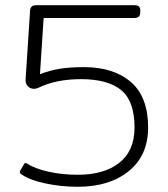

<svg xmlns="http://www.w3.org/2000/svg" viewBox="-20 -700 642 735"><path d="M63 -32Q57 -36 56 -39Q55 -42 58 -48L71 -70Q74 -76 78 -76Q80 -76 85 -73Q115 -54 166.5 -42.5Q218 -31 278 -31Q379 -31 437 -77Q495 -123 495 -212Q495 -313 444 -355Q393 -397 290 -397Q195 -397 127 -364Q119 -360 110 -360Q96 -360 86.5 -370Q77 -380 78 -396L95 -657Q95 -680 118 -680H494Q506 -680 511.5 -675.5Q517 -671 517 -660V-653Q517 -631 494 -631H147L133 -416Q169 -430 207.5 -436.5Q246 -443 301 -443Q415 -443 481 -386Q547 -329 547 -212Q547 -105 473 -45Q399 15 278 15Q213 15 153 2Q93 -11 63 -32Z"/></svg>

Font: Mitr ExtraLight
Style: Regular
Weight: 275
Designer: Thanarat Vachiruckul
Foundry: Cadson Demak Co.,Ltd.
Version: Version 1.001